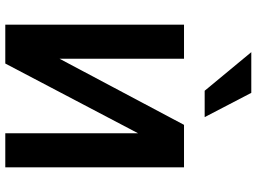

<svg xmlns="http://www.w3.org/2000/svg" viewBox="-142 -828 970 726"><g transform="rotate(90 343.0 -465.0)"><path d="M73.2 0V-675.8H202.1V-205.1L452.1 -675.8H612.8V0H483.9V-502L220.2 0ZM323.2 -753.9 177.2 -930.2H331.1L422.9 -753.9Z"/></g></svg>

Font: Clear Sans
Style: Bold
Weight: 700
Foundry: Intel Corporation
Version: Version 1.00